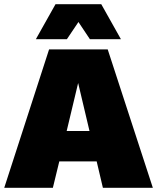

<svg xmlns="http://www.w3.org/2000/svg" viewBox="-30 -896 749 916"><path d="M546.9 -709H398.9L344.2 -791L289.1 -709H141.1L234.9 -876H453.1ZM699.2 0H460.9L431.2 -126H252.9L222.2 0H-9.8L204.1 -660.2H483.9ZM288.1 -271H397L342.8 -500Z"/></svg>

Font: Work Sans Black
Style: Regular
Weight: 900
Designer: Wei Huang
Foundry: Wei Huang
Version: Version 2.012